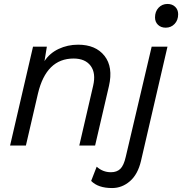

<svg xmlns="http://www.w3.org/2000/svg" viewBox="-20 -736 921 971"><path d="M818 -596Q794 -596 779 -610.5Q764 -625 764 -648Q764 -678 782 -697Q800 -716 827 -716Q851 -716 866 -701.5Q881 -687 881 -664Q881 -634 863 -615Q845 -596 818 -596ZM375 -510Q464 -510 508.5 -453.5Q553 -397 531 -301L461 0H381L451 -302Q466 -366 438.5 -403Q411 -440 352 -440Q214 -440 172 -263L111 0H31L147 -500H217L205 -427Q231 -467 276.5 -488.5Q322 -510 375 -510ZM547 215Q476 215 441 179L469 107Q500 135 541 135Q571 135 588.5 118Q606 101 616 57L747 -500H827L693 78Q677 146 637 180.5Q597 215 547 215Z"/></svg>

Font: Elaine Sans
Style: Italic
Weight: 400
Italic angle: -13°
Designer: Wei Huang
Foundry: Wei Huang
Version: Version 2.001;December 24, 2019;FontCreator 12.0.0.2547 64-b